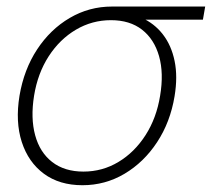

<svg xmlns="http://www.w3.org/2000/svg" viewBox="-20 -542 631 572"><path d="M225.6 9.8Q157.2 9.8 110.8 -24.4Q64.5 -58.6 44.9 -118.9Q25.4 -179.2 38.1 -256.8Q51.3 -335 90.6 -394.8Q129.9 -454.6 187.7 -488.5Q245.6 -522.5 313.5 -522.5H591.3L584.5 -483.4H377.9L310.5 -481.9Q254.4 -481.9 206.3 -453.6Q158.2 -425.3 125.2 -374.5Q92.3 -323.7 81.5 -256.8Q70.8 -190.4 84.7 -139.2Q98.6 -87.9 135.5 -59.3Q172.4 -30.8 228.5 -30.8Q285.2 -30.8 333 -59.6Q380.9 -88.4 413.6 -139.4Q446.3 -190.4 457 -256.8Q468.3 -323.7 453.9 -374.5Q439.5 -425.3 403.1 -453.6Q366.7 -481.9 310.5 -481.9L311 -507.3Q360.8 -507.3 400.1 -490Q439.5 -472.7 465.1 -439.7Q490.7 -406.7 500.2 -360.1Q509.8 -313.5 500 -254.9Q487.3 -178.2 448 -118.4Q408.7 -58.6 351.1 -24.4Q293.5 9.8 225.6 9.8Z"/></svg>

Font: Inter 28pt ExtraLight
Style: Italic
Weight: 250
Italic angle: -9.3988°
Designer: Rasmus Andersson
Foundry: rsms
Version: Version 4.001;git-66647c0bb